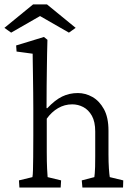

<svg xmlns="http://www.w3.org/2000/svg" viewBox="-53 -843 601 863"><path d="M34.2 0 32.2 -32.2 92.8 -46.9Q94.7 -57.6 95.2 -78.6Q95.7 -99.6 96.2 -136.7Q96.7 -173.8 96.7 -233.4V-355.5Q96.7 -388.7 96.2 -427.7Q95.7 -466.8 95.2 -503.9Q94.7 -541 94.2 -567.9Q93.8 -594.7 93.8 -601.6L21.5 -611.3L19.5 -638.7L144.5 -676.8L160.2 -664.1Q159.2 -633.8 158.7 -603Q158.2 -572.3 157.7 -537.1Q157.2 -502 156.7 -458Q156.2 -414.1 156.2 -357.4L159.2 -356.4Q194.3 -393.6 226.6 -409.2Q258.8 -424.8 296.9 -424.8Q331.1 -424.8 362.3 -407.2Q393.6 -389.6 414.1 -352.5Q434.6 -315.4 434.6 -255.9V-149.4Q434.6 -113.3 436.5 -85.4Q438.5 -57.6 440.4 -46.9L501 -32.2L500 0H317.4L314.5 -32.2L371.1 -46.9Q372.1 -54.7 373 -64.9Q374 -75.2 374.5 -93.3Q375 -111.3 375 -140.6V-252Q375 -295.9 359.9 -322.8Q344.7 -349.6 321.3 -361.8Q297.9 -374 271.5 -374Q237.3 -374 208 -356.9Q178.7 -339.8 157.2 -309.6V-161.1Q157.2 -114.3 158.7 -84.5Q160.2 -54.7 161.1 -46.9L221.7 -32.2L219.7 0ZM287.1 -717.8 256.8 -696.3 98.6 -787.1H155.3L-2.9 -696.3L-33.2 -717.8L95.7 -823.2H158.2Z"/></svg>

Font: Crimson Pro Light
Style: Regular
Weight: 300
Designer: Jacques Le Bailly
Foundry: Baron von Fonthausen
Version: Version 1.003